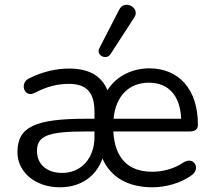

<svg xmlns="http://www.w3.org/2000/svg" viewBox="-20 -786 901 815"><path d="M234 9C323 9 388 -37 415 -113C450 -32 526 9 627 9C685 9 747 -9 792 -41C834 -69 804 -125 758 -96C716 -67 666 -57 626 -57C522 -57 467 -117 461 -228H785C807 -228 820 -237 820 -255V-258C820 -406 740 -496 613 -496C539 -495 474 -463 436 -403C411 -464 358 -495 273 -495C220 -495 160 -482 103 -453C62 -434 82 -368 128 -392C179 -419 225 -430 272 -430C346 -430 381 -395 381 -312V-282H347C128 -282 54 -247 54 -140C54 -56 129 9 234 9ZM449 -556 550 -712C577 -752 509 -791 486 -745L402 -582C386 -551 431 -529 449 -556ZM137 -145C137 -210 184 -228 347 -228H381V-204C381 -116 326 -52 244 -52C177 -52 137 -90 137 -145ZM462 -282C471 -377 526 -435 612 -435C698 -435 745 -377 749 -282Z"/></svg>

Font: SN Pro Book
Style: Regular
Weight: 350
Designer: Tobias Whetton
Foundry: Supernotes
Version: Version 1.003;Glyphs 3.3 (3324)